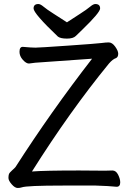

<svg xmlns="http://www.w3.org/2000/svg" viewBox="-20 -922 640 955"><path d="M68 13Q54 13 38 -5.5Q22 -24 22 -37Q22 -49 24.5 -56Q27 -63 40 -74.5Q53 -86 57 -91Q234 -367 438 -630L155 -610L124 -606Q110 -606 93.5 -624.5Q77 -643 77 -664Q77 -689 93 -689Q137 -685 156 -685Q174 -685 318 -695Q462 -705 484.5 -708Q507 -711 521 -711Q538 -711 553 -690Q568 -669 568 -655Q568 -638 557 -633Q541 -628 522 -606Q328 -369 139 -69Q200 -74 374 -74L502 -73Q524 -73 539 -74Q557 -74 567.5 -53Q578 -32 578 -15Q578 7 560 7Q522 3 457 1H292Q113 1 88 10Q79 13 68 13ZM313 -730Q281 -730 268 -740Q147 -855 147 -880Q147 -902 171 -902Q181 -902 197 -888.5Q213 -875 247 -853.5Q281 -832 313 -811Q345 -832 378.5 -853.5Q412 -875 428 -888.5Q444 -902 454 -902Q478 -902 478 -880Q478 -860 390 -775Q370 -756 357 -743Q344 -730 313 -730Z"/></svg>

Font: LXGW WenKai TC
Style: Bold
Weight: 700
Designer: LXGW / Fontworks Inc.
Foundry: LXGW / Fontworks Inc.
Version: Version 1.330;April 28, 2024